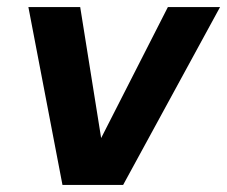

<svg xmlns="http://www.w3.org/2000/svg" viewBox="-20 -521 640 541"><path d="M156 0 60 -501H206L265 -132L453 -501H600L327 0Z"/></svg>

Font: DM Sans 18pt ExtraBold
Style: Italic
Weight: 800
Italic angle: -10°
Designer: Colophon Foundry, Jonny Pinhorn
Foundry: Colophon Foundry
Version: Version 4.004;gftools[0.9.30]